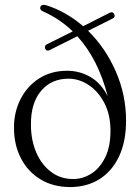

<svg xmlns="http://www.w3.org/2000/svg" viewBox="-20 -745 565 776"><path d="M489.5 -257.5Q489.5 -173 461.2 -113Q433 -53 382 -21Q331 11 263.5 11Q195.5 11 144.2 -19.8Q93 -50.5 64.8 -104.8Q36.5 -159 36.5 -229.5Q36.5 -292.5 63.2 -344.8Q90 -397 138.2 -428Q186.5 -459 252 -459Q302 -459 345.5 -433.8Q389 -408.5 415.5 -355.5Q377.5 -505 292.5 -598.5L180.5 -542.5Q168.5 -536.5 163 -547.5Q157.5 -560 169.5 -566L274 -618Q221 -669.5 154.5 -698.5Q139.5 -705.5 143 -716.5Q146 -728 164.5 -724.5Q205.5 -712 243.8 -690.2Q282 -668.5 316 -639L423.5 -693.5Q436.5 -699.5 441.5 -688Q447.5 -676 435 -670L336 -620.5Q406 -552 447.8 -456.8Q489.5 -361.5 489.5 -257.5ZM105 -239Q105.5 -177 127 -127.8Q148.5 -78.5 187 -49.8Q225.5 -21 277 -21.5Q314.5 -21.5 348.8 -43Q383 -64.5 405 -108.5Q427 -152.5 426.5 -219.5Q426 -282.5 401.5 -329.2Q377 -376 338.2 -401.5Q299.5 -427 257 -427Q187.5 -427 145.8 -377.5Q104 -328 105 -239Z"/></svg>

Font: Fraunces 72pt Soft Light
Style: Regular
Weight: 300
Version: Version 1.000;[b76b70a41]